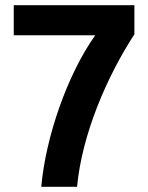

<svg xmlns="http://www.w3.org/2000/svg" viewBox="-20 -720 570 740"><path d="M498 -700V-588C391 -423 296 -202 277 0H139C156 -191 239 -432 347 -584H33V-700Z"/></svg>

Font: Goli SemiBold
Style: Regular
Weight: 600
Designer: jaikishan Patel
Foundry: MagicType
Version: Version 1.000;Glyphs 3.2 (3242)